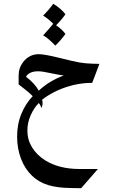

<svg xmlns="http://www.w3.org/2000/svg" viewBox="-20 -620 615 1010"><path d="M495 269 407 370 349 369Q281 368 233 353.5Q185 339 149 305Q111 269 90.5 215Q70 161 70 99Q70 32 93 -22.5Q116 -77 152 -114Q138 -129 112 -149.5Q86 -170 78 -176V-223Q78 -263 102 -294Q134 -335 184 -335Q215 -335 299 -314Q366 -297 397.5 -291.5Q429 -286 466 -285L503 -284L465 -184Q460 -184 442 -183.5Q424 -183 395 -178.5Q366 -174 335 -164Q261 -141 202 -96Q204 -84 204 -79Q204 -68 201.5 -61Q199 -54 198 -52Q197 -55 193 -64Q189 -73 184 -78Q159 -53 141.5 -14Q124 25 124 67Q124 115 148.5 155Q173 195 217 223Q290 269 399 269ZM184 -143Q238 -194 315 -223Q296 -225 247 -235Q204 -245 180 -245Q154 -245 137.5 -236Q121 -227 117 -216Q163 -181 184 -143ZM324 -441Q300 -408 271 -380Q234 -419 207 -434Q241 -471 260 -495Q233 -522 207 -538Q238 -569 260 -600Q278 -590 296.5 -574Q315 -558 324 -545Q306 -518 275 -487Q309 -464 324 -441Z"/></svg>

Font: Katibeh
Style: Regular
Weight: 400
Designer: Arabic design by Kourosh Beigpour, Latin design by Eduardo Tunni, engineering by Lasse Fister
Version: Version 1.0010g